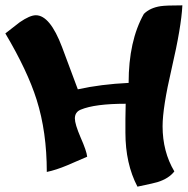

<svg xmlns="http://www.w3.org/2000/svg" viewBox="-45 -696 702 718"><path d="M637 -676Q633 -595 597 -440Q563 -294 563 -224Q563 -129 607 -55Q586 -28 544 -15Q536 -12 469 2Q424 -84 424 -200Q424 -250 424 -251L425 -308Q310 -308 257 -286Q235 -277 235 -253Q235 -232 256 -183Q279 -131 281 -110Q275 -107 207 -78Q164 -60 130 -53Q130 -203 92 -323Q58 -431 -25 -571Q24 -609 29 -613Q67 -639 89 -639Q142 -639 187 -520L246 -362Q332 -381 436 -386Q436 -543 493 -644Q516 -667 556 -673Q576 -676 637 -676Z"/></svg>

Font: To Be Continued
Style: Regular
Weight: 400
Version: Macromedia Fontographer 4.1.4 9/2/97